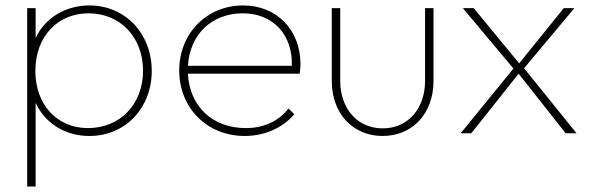

<svg xmlns="http://www.w3.org/2000/svg" viewBox="-20 -490 2171 706"><path d="M309 10C441 10 538 -93 538 -229C538 -367 440 -470 309 -470C223 -470 146 -426 111 -350V-460H80V196H111V-112C146 -36 220 10 309 10ZM110 -229C110 -354 190 -441 306 -441C422 -441 506 -353 506 -230C506 -107 422 -19 303 -19C189 -19 110 -106 110 -229Z M880 10C954 10 1021 -21 1062 -70L1041 -91C1003 -43 948 -19 884 -19C761 -19 677 -99 671 -219H1082C1084 -236 1085 -248 1085 -253C1085 -381 997 -470 874 -470C739 -470 639 -366 639 -231C639 -93 741 10 880 10ZM671 -248C678 -363 758 -441 873 -441C985 -441 1057 -361 1053 -248Z M1387 10C1497 10 1574 -73 1574 -192V-460H1543V-193C1543 -90 1480 -18 1387 -18C1294 -18 1231 -91 1231 -193V-460H1200V-192C1200 -72 1278 10 1387 10Z M2060 0H2100L1907 -239L2092 -460H2053L1889 -257L1722 -460H1682L1868 -238L1674 0H1713L1887 -219Z"/></svg>

Font: MV Cash Thin
Style: Regular
Weight: 100
Designer: Rodrigo Fuenzalida
Foundry: fragTYPE
Version: Version 1.100;Glyphs 3.1.2 (3151)